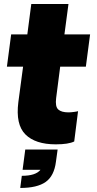

<svg xmlns="http://www.w3.org/2000/svg" viewBox="-20 -700 480 950"><path d="M298.8 -529.8H425.8L404.8 -370.1H277.8L257.8 -214.8Q252.4 -172.9 268.1 -158.4Q283.7 -144 318.8 -144Q330.1 -144 346.2 -146.2Q362.3 -148.4 366.2 -149.9L347.2 0Q318.8 14.2 255.9 14.2Q154.8 14.2 105.7 -34.9Q56.6 -84 70.8 -194.8L94.2 -370.1H14.2L35.2 -529.8H115.2L134.8 -680.2H318.8ZM265.1 40 256.8 100.1Q248 170.4 206.1 200.2Q164.1 230 80.1 230L87.9 169.9Q156.7 169.9 180.2 140.1H91.8L105 40Z"/></svg>

Font: Cooper Hewitt
Style: Heavy Italic
Weight: 714
Designer: Village Type and Design LLC
Foundry: Cooper Hewitt Smithsonian Design Museum
Version: 1.000